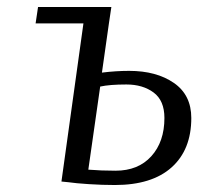

<svg xmlns="http://www.w3.org/2000/svg" viewBox="-20 -520 576 550"><path d="M299 -500 292 -453 272 -312Q312 -317 350 -317Q428 -317 478 -282.5Q528 -248 528 -182Q528 -91 471.5 -40.5Q415 10 309 10Q273 10 234.5 7.5Q196 5 176 2L156 0L219 -453H82L89 -500ZM342 -278Q294 -278 267 -272L233 -34Q270 -31 311 -31Q376 -31 413.5 -72.5Q451 -114 451 -182Q451 -232 420 -255Q389 -278 342 -278Z"/></svg>

Font: ArsenalItalic
Style: Italic
Weight: 400
Italic angle: -9°
Designer: Andrij Shevchenko
Foundry: Stairsfor.com
Version: Version 1.000